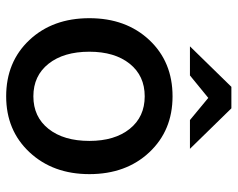

<svg xmlns="http://www.w3.org/2000/svg" viewBox="-92 -652 752 607"><g transform="rotate(90 283.5 -348.0)"><path d="M530 -255Q530 -140 461 -66Q392 8 284 8Q175 8 106 -65.5Q37 -139 37 -255Q37 -371 106 -444.5Q175 -518 284 -518Q392 -518 461 -444.5Q530 -371 530 -255ZM126 -573 254 -704H322L450 -573H359L289 -631L218 -573ZM143 -255Q143 -174 181 -126Q219 -78 284 -78Q349 -78 387 -126Q425 -174 425 -255Q425 -335 387 -382.5Q349 -430 284 -430Q219 -430 181 -382.5Q143 -335 143 -255Z"/></g></svg>

Font: LT Superior Semi-bold
Style: Regular
Weight: 600
Designer: Daniel Lyons
Foundry: LyonsType
Version: Version 1.0